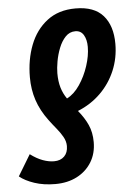

<svg xmlns="http://www.w3.org/2000/svg" viewBox="-105 -598 605 859"><g transform="rotate(-5 197.0 -168.5)"><path d="M266.6 -555.7Q350.1 -555.7 390.4 -509.8Q430.7 -463.9 430.7 -382.8Q430.7 -318.8 407 -262.7Q383.3 -206.5 340.1 -164.1Q296.9 -121.6 237.8 -97.7Q265.1 -64.9 280.5 -30.8Q295.9 3.4 295.9 46.9Q295.9 98.1 272 137Q248 175.8 206.1 197.5Q164.1 219.2 108.9 219.2Q56.6 219.2 15.1 205.3Q-26.4 191.4 -51.3 170.9L5.9 76.2Q34.7 97.7 61.3 107.4Q87.9 117.2 111.8 117.2Q141.1 117.2 158 100.3Q174.8 83.5 174.8 54.2Q174.8 32.7 163.1 12.2Q151.4 -8.3 134.8 -28.3Q118.2 -48.3 103 -68.8Q68.4 -115.2 52.5 -163.3Q36.6 -211.4 36.6 -266.1Q36.6 -345.2 62 -410.9Q87.4 -476.6 138.7 -516.1Q189.9 -555.7 266.6 -555.7ZM256.8 -454.1Q231 -454.1 212.6 -434.8Q194.3 -415.5 182.9 -386.5Q171.4 -357.4 166 -326.9Q160.6 -296.4 160.6 -273.9Q160.6 -237.3 168.9 -209.2Q177.2 -181.2 193.8 -157.7Q226.1 -173.8 251.5 -211.4Q276.9 -249 291.7 -294.4Q306.6 -339.8 306.6 -379.9Q306.6 -412.1 294.2 -433.1Q281.7 -454.1 256.8 -454.1Z"/></g></svg>

Font: Open Sans Condensed
Style: Bold Italic
Weight: 700
Width: 3
Italic angle: -12°
Designer: Monotype Design Team
Foundry: Monotype Imaging Inc.
Version: Version 3.003; ttfautohint (v1.8.4)